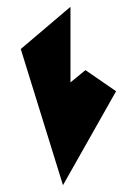

<svg xmlns="http://www.w3.org/2000/svg" viewBox="-20 -732 394 564"><path d="M41 -588 165 -188 321 -464 231 -526 187 -490V-712Z"/></svg>

Font: bitstorm
Style: exext
Weight: 400
Version: Version 0.2